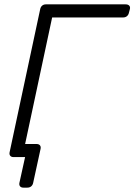

<svg xmlns="http://www.w3.org/2000/svg" viewBox="-20 -720 616 880"><path d="M87 140Q77 140 72 134Q67 128 69 118L95 0H52L34 -60H147Q158 -60 163 -54Q168 -48 166 -38L132 118Q130 128 123 134Q116 140 105 140ZM42 0Q32 0 27 -6Q22 -12 24 -22L164 -677Q166 -688 173 -694Q180 -700 190 -700H556Q567 -700 572.5 -694Q578 -688 575 -677L571 -662Q569 -652 562 -646Q555 -640 544 -640H219L87 -22Q85 -12 78 -6Q71 0 60 0Z"/></svg>

Font: Rubik Light Light
Style: Italic
Weight: 300
Italic angle: -12°
Version: Version 2.104